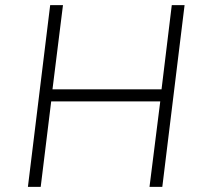

<svg xmlns="http://www.w3.org/2000/svg" viewBox="-20 -730 793 750"><path d="M614 0H564L606 -334H180L139 0H89L176 -710H226L185 -381H611L651 -710H701Z"/></svg>

Font: Josefin Sans Light
Style: Italic
Weight: 300
Italic angle: -7°
Designer: Santiago Orozco
Foundry: Typemade
Version: Version 2.000